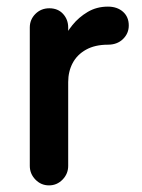

<svg xmlns="http://www.w3.org/2000/svg" viewBox="-20 -550 429 580"><path d="M128 10Q104 10 87 -7.5Q70 -25 70 -49V-467Q70 -491 87 -508Q104 -525 129 -525Q155 -525 170.5 -508Q186 -491 186 -467V-413L170 -428Q180 -451 199 -474.5Q218 -498 245 -514Q272 -530 306 -530Q334 -530 351.5 -514.5Q369 -499 369 -473Q369 -449 351.5 -432Q334 -415 306 -415Q267 -415 240 -400Q213 -385 199.5 -359.5Q186 -334 186 -302V-49Q186 -25 169 -7.5Q152 10 128 10Z"/></svg>

Font: National Park SemiBold
Style: Regular
Weight: 600
Designer: Andrea Herstowski, Ben Hoepner
Version: Version 1.009